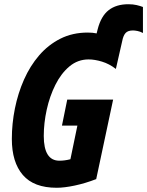

<svg xmlns="http://www.w3.org/2000/svg" viewBox="-20 -878 696 908"><path d="M248 10Q140 10 88 -50.5Q36 -111 36 -221Q36 -293 50.5 -365Q65 -437 93.5 -501.5Q122 -566 165 -616Q208 -666 265.5 -695Q323 -724 395 -724Q419 -724 437 -720L442 -740Q458 -802 494 -830Q530 -858 587 -858Q609 -858 626 -854Q643 -850 656 -845V-722Q643 -729 630 -731.5Q617 -734 609 -734Q585 -734 574 -722Q563 -710 558 -684L528 -552Q497 -576 462.5 -586.5Q428 -597 399 -597Q348 -597 308.5 -564Q269 -531 242 -477Q215 -423 201 -359.5Q187 -296 187 -235Q187 -118 261 -118Q286 -118 313 -125L346 -284H273L298 -407H515L435 -31Q383 -11 333.5 -0.5Q284 10 248 10Z"/></svg>

Font: Noto Sans ExtraCondensed ExtraBold
Style: Italic
Weight: 800
Width: 2
Italic angle: -12°
Designer: Monotype Design Team
Foundry: Monotype Imaging Inc.
Version: Version 2.013; ttfautohint (v1.8.4.7-5d5b)